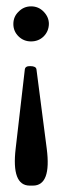

<svg xmlns="http://www.w3.org/2000/svg" viewBox="-20 -394 217 604"><path d="M38.6 -357.4Q54.7 -374 77.9 -374Q101.1 -374 117.2 -357.4Q133.8 -340.3 133.8 -318.8Q133.3 -295.4 117.2 -279.3Q101.1 -263.7 77.6 -263.7Q54.7 -263.7 38.6 -279.3Q22 -295.4 22 -318.4Q22 -341.8 38.6 -357.4ZM29.3 73.2 58.1 -175.8Q59.6 -186.5 75.2 -186Q93.3 -186 94.7 -175.8L127 73.2Q142.1 189.9 83.5 189.9H73.2Q15.6 189.5 29.3 73.2Z"/></svg>

Font: Parastoo Print
Style: Print-Bold
Weight: 700
Foundry: Saber Rastikerdar (saber.rastikerdar@gmail.com)
Version: Version 1.0.0-alpha3